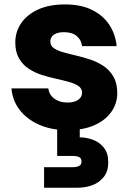

<svg xmlns="http://www.w3.org/2000/svg" viewBox="-20 -586 598 876"><path d="M288.7 7.9Q214.8 7.9 158.3 -17.1Q101.7 -42.2 69 -85.6Q36.4 -129 32.3 -182.7H200.5Q204 -153.5 228 -135.8Q251.9 -118.2 287.3 -118.2Q309.2 -118.2 324 -124Q338.8 -129.9 346.7 -140.1Q354.5 -150.4 354.5 -163Q354.5 -182.3 337.7 -193.7Q321 -205 294.1 -212.4Q267.2 -219.8 234.5 -227Q201.8 -234.1 169.4 -244.6Q137 -255 110.1 -273Q83.2 -291 66.5 -320Q49.8 -349 49.8 -392.5Q49.8 -440.2 76.3 -479.7Q102.8 -519.1 153.5 -542.5Q204.2 -565.8 276.6 -565.8Q349.1 -565.8 399.3 -541.1Q449.5 -516.5 478.1 -473.8Q506.6 -431.1 512.3 -375.6H354.4Q350.9 -404.7 329.7 -422Q308.5 -439.2 272 -439.2Q252.1 -439.2 237.9 -433.8Q223.8 -428.5 216.7 -419.2Q209.7 -409.9 209.7 -396.2Q209.7 -376.9 226.2 -365.9Q242.6 -354.8 269.6 -347.2Q296.6 -339.6 329 -332.1Q361.5 -324.7 393.6 -313.7Q425.8 -302.7 453.3 -284.2Q480.7 -265.7 497.6 -236.4Q514.6 -207 515.1 -161.9Q515.1 -113.8 487.7 -75.2Q460.4 -36.6 409.7 -14.3Q359 7.9 288.7 7.9ZM343.9 -3.3V40.6Q374.1 40.6 404.1 51.8Q434.1 63 454 87.9Q473.9 112.7 473.9 154.6Q473.9 195.5 453.5 221.3Q433.1 247.1 401.4 258.8Q369.7 270.5 334.8 270.5H181.1V176.8H311.8Q330.4 176.8 341.2 170.9Q351.9 165 351.9 150.9Q351.9 135.8 341.2 130.7Q330.4 125.5 311.8 125.5H240.9V-3.3Z"/></svg>

Font: Poppins Variable
Style: Regular
Weight: 100
Designer: Jonny Pinhorn
Foundry: Indian Type Foundry
Version: Version 6.000